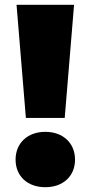

<svg xmlns="http://www.w3.org/2000/svg" viewBox="-20 -770 378 801"><path d="M88 -278H250L289 -750H49ZM169 11C243 11 293 -35 293 -104C293 -173 243 -220 169 -220C95 -220 45 -173 45 -104C45 -35 95 11 169 11Z"/></svg>

Font: Bounded ExtBd
Style: Regular
Weight: 800
Designer: Vlad Churkin
Version: Version 3.0